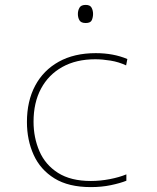

<svg xmlns="http://www.w3.org/2000/svg" viewBox="-20 -754 640 784"><path d="M351 10Q260 10 202.5 -25.5Q145 -61 117.5 -121.5Q90 -182 90 -256Q90 -341 123.5 -404Q157 -467 220 -502Q283 -537 371 -537Q443 -537 500 -513L495 -487Q465 -501 431.5 -506.5Q398 -512 369 -512Q291 -512 234.5 -480.5Q178 -449 147.5 -392Q117 -335 117 -257Q117 -192 141 -136.5Q165 -81 217 -48Q269 -15 351 -15Q389 -15 428 -22.5Q467 -30 496 -42V-16Q471 -6 433 2Q395 10 351 10ZM330 -660Q311 -660 304.5 -671Q298 -682 298 -697Q298 -711 304.5 -722.5Q311 -734 330 -734Q348 -734 354 -722.5Q360 -711 360 -697Q360 -684 355 -672Q350 -660 330 -660Z"/></svg>

Font: Noto Sans Mono Thin
Style: Regular
Weight: 100
Designer: Monotype Design Team
Foundry: Monotype Imaging Inc.
Version: Version 2.014